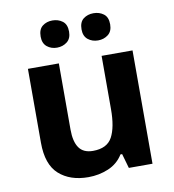

<svg xmlns="http://www.w3.org/2000/svg" viewBox="-84 -826 826 911"><g transform="rotate(-10 328.5 -371.0)"><path d="M579 -546V0H465L445 -70H437Q411 -28 365.5 -9Q320 10 269 10Q181 10 128 -37.5Q75 -85 75 -190V-546H224V-227Q224 -169 245 -139Q266 -109 312 -109Q380 -109 405 -155.5Q430 -202 430 -289V-546ZM161 -686Q161 -721 181 -736.5Q201 -752 228.9 -752Q256.8 -752 277.4 -736.6Q298 -721.2 298 -686.4Q298 -653 277.4 -637Q256.8 -621 228.9 -621Q201 -621 181 -637.2Q161 -653.5 161 -686ZM358 -686Q358 -721 378.1 -736.5Q398.3 -752 426.6 -752Q455 -752 475.5 -736.6Q496 -721.2 496 -686.4Q496 -653 475.4 -637Q454.9 -621 427 -621Q398.5 -621 378.2 -637.2Q358 -653.5 358 -686Z"/></g></svg>

Font: Noto Sans Hanifi Rohingya
Style: Regular
Weight: 400
Designer: Monotype Design Team and DaltonMaag
Foundry: Google LLC
Version: Version 2.101